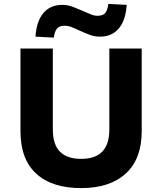

<svg xmlns="http://www.w3.org/2000/svg" viewBox="-20 -954 832 985"><path d="M396 11Q247 11 166 -63Q85 -137 85 -281V-705H251V-291Q251 -212 288 -175.5Q325 -139 396 -139Q469 -139 505 -176.5Q541 -214 541 -291V-705H707V-281Q707 -139 625.5 -64Q544 11 396 11ZM256 -761 162 -766Q167 -845 202.5 -887Q238 -929 299 -929Q328 -929 355 -918.5Q382 -908 407 -897Q427 -888 445.5 -880.5Q464 -873 480 -873Q509 -873 520.5 -888Q532 -903 536 -934L630 -929Q625 -850 589.5 -808Q554 -766 493 -766Q464 -766 437 -776.5Q410 -787 386 -798Q366 -808 347.5 -815Q329 -822 312 -822Q284 -822 272 -807Q260 -792 256 -761Z"/></svg>

Font: Nunito Sans 6pt ExtraBold
Style: Regular
Weight: 800
Version: Version 3.101;gftools[0.9.27]